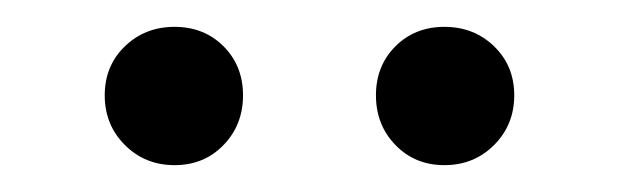

<svg xmlns="http://www.w3.org/2000/svg" viewBox="-20 -794 461 143"><path d="M146.5 -759.5Q161 -745 161 -723Q161 -701 146.5 -686Q132 -671 110 -671Q88 -671 73 -686Q58 -701 58 -723Q58 -745 73 -759.5Q88 -774 110 -774Q132 -774 146.5 -759.5ZM348 -759.5Q363 -745 363 -723Q363 -701 348 -686Q333 -671 311 -671Q289 -671 274.5 -686Q260 -701 260 -723Q260 -745 274.5 -759.5Q289 -774 311 -774Q333 -774 348 -759.5Z"/></svg>

Font: Hind Jalandhar
Style: Regular
Weight: 400
Designer: Namrata Goyal
Foundry: Indian Type Foundry
Version: Version 0.702;PS 1.0;hotconv 1.0.81;makeotf.lib2.5.63406